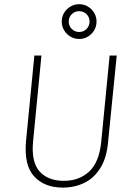

<svg xmlns="http://www.w3.org/2000/svg" viewBox="-20 -866 594 894"><path d="M272.5 7.5Q187.5 7.5 139.5 -44Q91.5 -95.5 101 -207.5L140 -607.5H173L134 -207.5Q125 -111.5 164.2 -67.8Q203.5 -24 277.5 -24Q349 -24 395.8 -67.8Q442.5 -111.5 451.5 -207.5L490.5 -607.5H523.5L483.5 -207.5Q477.5 -133 448.2 -85.2Q419 -37.5 373.5 -15Q328 7.5 272.5 7.5ZM348.5 -684.5Q326.5 -684.5 308 -695.5Q289.5 -706.5 278.5 -725Q267.5 -743.5 267.5 -765.5Q267.5 -788 278.5 -806.2Q289.5 -824.5 308 -835.5Q326.5 -846.5 348.5 -846.5Q371 -846.5 389.2 -835.5Q407.5 -824.5 418.5 -806.2Q429.5 -788 429.5 -765.5Q429.5 -743.5 418.5 -725Q407.5 -706.5 389.2 -695.5Q371 -684.5 348.5 -684.5ZM348.5 -717Q369 -717 383 -731.2Q397 -745.5 397 -765.5Q397 -786 383 -800Q369 -814 348.5 -814Q328.5 -814 314.2 -800Q300 -786 300 -765.5Q300 -745.5 314.2 -731.2Q328.5 -717 348.5 -717Z"/></svg>

Font: Karla ExtraLight
Style: Italic
Weight: 250
Italic angle: -8°
Designer: Jonathan Pinhorn
Version: Version 2.004;gftools[0.9.33]